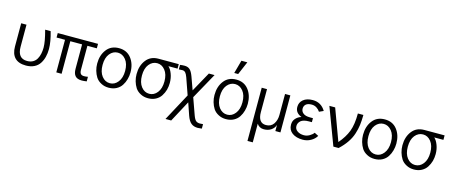

<svg xmlns="http://www.w3.org/2000/svg" viewBox="-56 -1604 6190 2631"><g transform="rotate(15 3039.0 -289.0)"><path d="M72.3 -196.3Q72.3 -278.3 72.3 -525.4Q90.8 -525.4 147.5 -525.4Q147.5 -447.3 147.5 -212.9Q147.5 -46.9 282.2 -46.9Q331.1 -46.9 365.2 -66.4Q400.4 -86.9 418.9 -121.1Q438.5 -156.2 446.3 -195.3Q455.1 -235.4 455.1 -282.2Q455.1 -368.2 412.1 -525.4Q438.5 -525.4 490.2 -525.4Q531.2 -383.8 531.2 -282.2Q531.2 -220.7 517.6 -168.9Q504.9 -117.2 476.6 -74.2Q449.2 -31.2 399.4 -6.8Q349.6 17.6 282.2 17.6Q177.7 17.6 125 -37.1Q72.3 -91.8 72.3 -196.3Z M590.8 -461.9Q590.8 -477.5 590.8 -525.4Q733.4 -525.4 1162.1 -525.4Q1162.1 -509.8 1162.1 -461.9Q1128.9 -461.9 1028.3 -461.9Q1028.3 -376 1028.3 -120.1Q1028.3 -83 1043 -65.4Q1057.6 -47.9 1090.8 -47.9Q1119.1 -47.9 1145.5 -53.7Q1145.5 -32.2 1145.5 11.7Q1100.6 17.6 1075.2 17.6Q1010.7 17.6 982.4 -15.6Q953.1 -47.9 953.1 -116.2Q953.1 -231.4 953.1 -461.9Q911.1 -461.9 786.1 -461.9Q786.1 -346.7 786.1 0Q767.6 0 710.9 0Q710.9 -115.2 710.9 -461.9Q680.7 -461.9 590.8 -461.9Z M1296.9 -262.7Q1296.9 -163.1 1342.8 -104.5Q1388.7 -45.9 1457 -45.9Q1524.4 -45.9 1570.3 -104.5Q1617.2 -163.1 1617.2 -262.7Q1617.2 -364.3 1570.3 -421.9Q1523.4 -479.5 1457 -479.5Q1389.6 -479.5 1342.8 -421.9Q1296.9 -364.3 1296.9 -262.7ZM1220.7 -262.7Q1220.7 -382.8 1283.2 -462.9Q1344.7 -543 1457 -543Q1568.4 -543 1630.9 -462.9Q1693.4 -382.8 1693.4 -262.7Q1693.4 -211.9 1679.7 -164.1Q1667 -116.2 1639.6 -74.2Q1613.3 -33.2 1566.4 -7.8Q1518.6 17.6 1457 17.6Q1396.5 17.6 1349.6 -7.8Q1301.8 -32.2 1274.4 -73.2Q1248 -115.2 1234.4 -163.1Q1220.7 -210.9 1220.7 -262.7Z M1779.3 -262.7Q1779.3 -382.8 1841.8 -462.9Q1903.3 -543 2015.6 -543Q2111.3 -543 2302.7 -543Q2302.7 -527.3 2302.7 -479.5Q2270.5 -479.5 2172.9 -479.5Q2206.1 -450.2 2228.5 -390.6Q2251 -332 2251 -262.7Q2251 -211.9 2238.3 -164.1Q2224.6 -116.2 2197.3 -74.2Q2170.9 -33.2 2124 -7.8Q2077.1 17.6 2015.6 17.6Q1955.1 17.6 1908.2 -7.8Q1860.4 -32.2 1833 -73.2Q1806.6 -115.2 1793 -163.1Q1779.3 -210.9 1779.3 -262.7ZM1855.5 -262.7Q1855.5 -163.1 1901.4 -104.5Q1947.3 -45.9 2015.6 -45.9Q2083 -45.9 2128.9 -104.5Q2174.8 -163.1 2174.8 -262.7Q2174.8 -364.3 2127.9 -421.9Q2082 -479.5 2015.6 -479.5Q1948.2 -479.5 1901.4 -421.9Q1855.5 -364.3 1855.5 -262.7Z M2322.3 -473.6Q2322.3 -489.3 2322.3 -538.1Q2353.5 -543 2385.7 -543Q2432.6 -543 2460.9 -517.6Q2489.3 -493.2 2513.7 -426.8Q2535.2 -366.2 2579.1 -245.1Q2618.2 -315.4 2734.4 -525.4Q2754.9 -525.4 2815.4 -525.4Q2764.6 -433.6 2611.3 -157.2Q2632.8 -98.6 2695.3 78.1Q2715.8 134.8 2737.3 151.4Q2758.8 168 2792 168Q2816.4 168 2836.9 165Q2836.9 186.5 2836.9 228.5Q2802.7 233.4 2779.3 233.4Q2720.7 233.4 2684.6 203.1Q2648.4 173.8 2623 101.6Q2603.5 43.9 2563.5 -71.3Q2523.4 3.9 2402.3 229.5Q2381.8 229.5 2321.3 229.5Q2374 131.8 2531.2 -160.2Q2510.7 -219.7 2448.2 -396.5Q2432.6 -439.5 2416 -458Q2398.4 -476.6 2372.1 -476.6Q2343.8 -476.6 2322.3 -473.6Z M2960.9 -262.7Q2960.9 -163.1 3006.8 -104.5Q3052.7 -45.9 3121.1 -45.9Q3188.5 -45.9 3234.4 -104.5Q3281.2 -163.1 3281.2 -262.7Q3281.2 -364.3 3234.4 -421.9Q3187.5 -479.5 3121.1 -479.5Q3053.7 -479.5 3006.8 -421.9Q2960.9 -364.3 2960.9 -262.7ZM2884.8 -262.7Q2884.8 -382.8 2947.3 -462.9Q3008.8 -543 3121.1 -543Q3232.4 -543 3294.9 -462.9Q3357.4 -382.8 3357.4 -262.7Q3357.4 -211.9 3343.8 -164.1Q3331.1 -116.2 3303.7 -74.2Q3277.3 -33.2 3230.5 -7.8Q3182.6 17.6 3121.1 17.6Q3060.5 17.6 3013.7 -7.8Q2965.8 -32.2 2938.5 -73.2Q2912.1 -115.2 2898.4 -163.1Q2884.8 -210.9 2884.8 -262.7ZM3068.4 -623Q3081.1 -669.9 3120.1 -810.5Q3140.6 -810.5 3204.1 -810.5Q3184.6 -763.7 3124 -623Q3110.4 -623 3068.4 -623Z M3484.4 229.5Q3484.4 41 3484.4 -525.4Q3502.9 -525.4 3559.6 -525.4Q3559.6 -444.3 3559.6 -200.2Q3559.6 -45.9 3671.9 -45.9Q3742.2 -45.9 3779.3 -99.6Q3815.4 -153.3 3815.4 -226.6Q3815.4 -326.2 3815.4 -525.4Q3834 -525.4 3890.6 -525.4Q3890.6 -393.6 3890.6 0Q3873 0 3818.4 0Q3818.4 -21.5 3818.4 -85Q3818.4 -85 3817.4 -85Q3803.7 -41 3761.7 -11.7Q3718.8 17.6 3658.2 17.6Q3592.8 17.6 3559.6 -35.2Q3559.6 52.7 3559.6 229.5Q3541 229.5 3484.4 229.5Z M4002.9 -141.6Q4002.9 -194.3 4035.2 -229.5Q4067.4 -264.6 4113.3 -278.3Q4113.3 -278.3 4113.3 -279.3Q4023.4 -313.5 4023.4 -398.4Q4023.4 -461.9 4071.3 -502Q4120.1 -543 4206.1 -543Q4325.2 -543 4387.7 -437.5Q4367.2 -428.7 4327.1 -410.2Q4307.6 -440.4 4276.4 -460Q4245.1 -479.5 4208 -479.5Q4154.3 -479.5 4127 -457Q4099.6 -433.6 4099.6 -394.5Q4099.6 -355.5 4130.9 -330.1Q4162.1 -303.7 4228.5 -303.7Q4242.2 -303.7 4270.5 -303.7Q4270.5 -290 4270.5 -247.1Q4259.8 -247.1 4228.5 -247.1Q4150.4 -247.1 4114.3 -216.8Q4079.1 -185.5 4079.1 -142.6Q4079.1 -97.7 4116.2 -72.3Q4153.3 -45.9 4210 -45.9Q4251 -45.9 4288.1 -67.4Q4326.2 -88.9 4345.7 -117.2Q4365.2 -107.4 4403.3 -87.9Q4375 -40 4323.2 -11.7Q4271.5 17.6 4209 17.6Q4117.2 17.6 4059.6 -24.4Q4002.9 -66.4 4002.9 -141.6Z M4444.3 -525.4Q4464.8 -525.4 4526.4 -525.4Q4567.4 -413.1 4691.4 -78.1Q4773.4 -172.9 4811.5 -271.5Q4848.6 -370.1 4848.6 -525.4Q4875 -525.4 4926.8 -525.4Q4925.8 -442.4 4918 -381.8Q4910.2 -321.3 4888.7 -253.9Q4867.2 -186.5 4824.2 -124Q4782.2 -61.5 4715.8 0Q4691.4 0 4641.6 0Q4591.8 -130.9 4444.3 -525.4Z M5068.4 -262.7Q5068.4 -163.1 5114.3 -104.5Q5160.2 -45.9 5228.5 -45.9Q5295.9 -45.9 5341.8 -104.5Q5388.7 -163.1 5388.7 -262.7Q5388.7 -364.3 5341.8 -421.9Q5294.9 -479.5 5228.5 -479.5Q5161.1 -479.5 5114.3 -421.9Q5068.4 -364.3 5068.4 -262.7ZM4992.2 -262.7Q4992.2 -382.8 5054.7 -462.9Q5116.2 -543 5228.5 -543Q5339.8 -543 5402.3 -462.9Q5464.8 -382.8 5464.8 -262.7Q5464.8 -211.9 5451.2 -164.1Q5438.5 -116.2 5411.1 -74.2Q5384.8 -33.2 5337.9 -7.8Q5290 17.6 5228.5 17.6Q5168 17.6 5121.1 -7.8Q5073.2 -32.2 5045.9 -73.2Q5019.5 -115.2 5005.9 -163.1Q4992.2 -210.9 4992.2 -262.7Z M5550.8 -262.7Q5550.8 -382.8 5613.3 -462.9Q5674.8 -543 5787.1 -543Q5882.8 -543 6074.2 -543Q6074.2 -527.3 6074.2 -479.5Q6042 -479.5 5944.3 -479.5Q5977.5 -450.2 6000 -390.6Q6022.5 -332 6022.5 -262.7Q6022.5 -211.9 6009.8 -164.1Q5996.1 -116.2 5968.8 -74.2Q5942.4 -33.2 5895.5 -7.8Q5848.6 17.6 5787.1 17.6Q5726.6 17.6 5679.7 -7.8Q5631.8 -32.2 5604.5 -73.2Q5578.1 -115.2 5564.5 -163.1Q5550.8 -210.9 5550.8 -262.7ZM5627 -262.7Q5627 -163.1 5672.9 -104.5Q5718.8 -45.9 5787.1 -45.9Q5854.5 -45.9 5900.4 -104.5Q5946.3 -163.1 5946.3 -262.7Q5946.3 -364.3 5899.4 -421.9Q5853.5 -479.5 5787.1 -479.5Q5719.7 -479.5 5672.9 -421.9Q5627 -364.3 5627 -262.7Z"/></g></svg>

Font: Gothic A1
Style: Regular
Weight: 400
Designer: HanYang I&C Co.,Ltd.
Version: Version 2.50